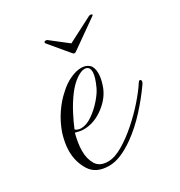

<svg xmlns="http://www.w3.org/2000/svg" viewBox="-113 -503 552 590"><g transform="rotate(-30 162.5 -207.5)"><path d="M284 -422Q289 -424 293.5 -422Q298 -420 292 -416L197 -349Q193 -346 191.5 -345.5Q190 -345 188 -345Q185 -345 182 -349L126 -416Q125 -417 125 -419Q125 -422 128.5 -423Q132 -424 136 -422L195 -376ZM108 8Q62 8 42.5 -23Q23 -54 23 -93Q23 -108 26 -123.5Q29 -139 33 -152Q44 -184 62.5 -211.5Q81 -239 103 -258Q122 -276 143.5 -286Q165 -296 183 -296Q200 -296 210.5 -286.5Q221 -277 221 -255Q221 -238 214 -217Q203 -181 168.5 -154.5Q134 -128 96 -128Q89 -128 82 -129.5Q75 -131 67 -133Q63 -118 60.5 -102.5Q58 -87 58 -73Q58 -45 70 -25Q82 -5 112 -5Q135 -5 164 -22Q193 -39 222.5 -65Q252 -91 276 -118.5Q300 -146 314 -168Q317 -173 320 -173Q325 -173 325 -167Q325 -164 322 -159Q297 -123 265 -88Q233 -53 198 -28Q174 -11 151.5 -1.5Q129 8 108 8ZM91 -135Q110 -135 131 -149.5Q152 -164 169 -183.5Q186 -203 193 -218Q208 -250 208 -267Q208 -288 190 -288Q178 -288 160 -275.5Q142 -263 124 -239Q107 -216 93 -189Q79 -162 71 -142Q79 -135 91 -135Z"/></g></svg>

Font: Gwendolyn
Style: Regular
Weight: 400
Designer: Robert E. Leuschke
Foundry: Robert E. Leuschke
Version: Version 1.010; ttfautohint (v1.8.3)